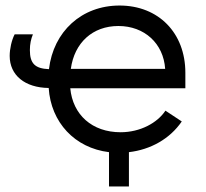

<svg xmlns="http://www.w3.org/2000/svg" viewBox="-20 -546 746 694"><path d="M374 128H446V4C524 -5 594 -44 637 -107L578 -146C549 -102 487 -68 416 -68C313 -68 243 -131 234 -227H650V-283C650 -427 553 -526 412 -526C275 -526 173 -432 157 -296C106 -298 88 -317 88 -365C88 -387 92 -405 99 -422H33C22 -401 15 -369 15 -344C15 -274 70 -229 156 -228C164 -104 250 -11 374 4ZM236 -297C249 -392 315 -452 408 -452C502 -452 571 -389 577 -297Z"/></svg>

Font: Fixel Display Regular
Style: Regular
Weight: 400
Designer: AlfaBravo + MacPaw
Foundry: Kyrylo Tkachov, Marchela Mozhyna, Serhii Makarenko, Maria Weinstein, Zakhar Kryvoshyya
Version: Version 1.211